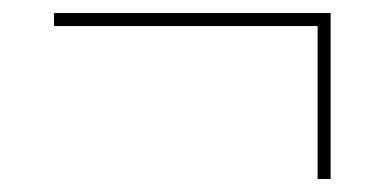

<svg xmlns="http://www.w3.org/2000/svg" viewBox="-20 -395 599 295"><path d="M468 -120H488V-375H63V-355H468Z"/></svg>

Font: Noto Serif Display
Style: Italic
Weight: 400
Italic angle: -12°
Designer: Monotype Design Team
Foundry: Monotype Imaging Inc.
Version: Version 2.009